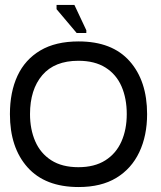

<svg xmlns="http://www.w3.org/2000/svg" viewBox="-20 -740 648 774"><path d="M297 14Q162 14 91 -65.5Q20 -145 20 -280Q20 -369 50.5 -434.5Q81 -500 142.5 -536.5Q204 -573 297 -573Q432 -573 502.5 -493.5Q573 -414 573 -280Q573 -193 541.5 -126.5Q510 -60 449 -23Q388 14 297 14ZM296 -66Q361 -66 404.5 -93.5Q448 -121 469.5 -169.5Q491 -218 491 -280Q491 -343 470 -391.5Q449 -440 405.5 -467.5Q362 -495 296 -495Q200 -495 150.5 -437Q101 -379 101 -280Q101 -219 122 -170.5Q143 -122 186.5 -94Q230 -66 296 -66ZM289 -607 208 -703V-720H280L328 -618V-607Z"/></svg>

Font: Darker Grotesque SemiBold
Style: Regular
Weight: 600
Designer: Gabriel Lam
Foundry: TypeRant
Version: Version 1.000;gftools[0.9.28]